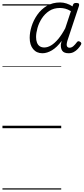

<svg xmlns="http://www.w3.org/2000/svg" viewBox="-20 -1045 683 1565"><path d="M326 -611Q278 -611 250 -645Q222 -679 222 -737Q222 -781 237.5 -830.5Q253 -880 284 -924.5Q315 -969 361.5 -997Q408 -1025 471 -1025Q496 -1025 522.5 -1016.5Q549 -1008 571 -993L575 -1006Q579 -1015 584.5 -1018Q590 -1021 602 -1021Q618 -1021 622.5 -1015Q627 -1009 624 -998L529 -712Q524 -695 523.5 -682.5Q523 -670 529 -663Q535 -656 546 -656Q563 -656 577.5 -668.5Q592 -681 606 -700Q610 -706 616 -708.5Q622 -711 632 -705Q641 -700 642.5 -693.5Q644 -687 639 -679Q629 -662 614 -646Q599 -630 580.5 -620.5Q562 -611 540 -611Q502 -611 488 -630.5Q474 -650 476 -683Q478 -691 479.5 -698Q481 -705 483 -712Q444 -659 403.5 -635Q363 -611 326 -611ZM274 -743Q274 -717 281.5 -697.5Q289 -678 304 -668Q319 -658 341 -658Q368 -658 396.5 -675Q425 -692 454.5 -727Q484 -762 512 -815L558 -954Q533 -969 511.5 -974.5Q490 -980 469 -980Q418 -980 381.5 -956Q345 -932 321 -895Q297 -858 285.5 -817Q274 -776 274 -743ZM0 490H479V500H0ZM0 -20H479V0H0ZM0 -505H479V-500H0ZM0 -1010H479V-1000H0Z"/></svg>

Font: Playwrite BE VLG Guides
Style: Regular
Weight: 400
Designer: Veronika Burian, José Scaglione
Foundry: TypeTogether
Version: Version 1.003